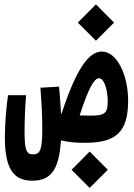

<svg xmlns="http://www.w3.org/2000/svg" viewBox="-20 -665 626 900"><path d="M384.8 4.4C519 2.9 580.6 -42 580.6 -191.9C580.6 -314.5 528.3 -423.3 457.5 -423.3C395.5 -423.3 336.9 -340.8 268.6 -132.3C268.1 -132.3 267.1 -132.3 266.1 -132.8C264.6 -167 261.7 -205.1 256.8 -258.8L169.4 -253.9C175.3 -175.8 178.2 -122.6 178.2 -62C178.2 40 167.5 58.6 134.8 58.6C105 58.6 95.2 41.5 95.2 -47.4C95.2 -96.2 97.2 -156.7 102.1 -218.8H17.6C8.8 -156.7 2.9 -82.5 2.9 -20C2.9 122.6 41.5 182.1 130.9 182.1C213.9 182.1 256.8 137.7 265.6 -6.8C301.8 1.5 337.4 4.9 384.8 4.4ZM353.5 -124C394 -251 421.9 -298.3 443.8 -298.3C468.3 -298.3 484.9 -244.1 484.9 -190.4C484.9 -135.7 473.1 -123 406.7 -123C386.7 -123 369.1 -123.5 353.5 -124ZM400.4 215.8 485.4 130.9 400.4 45.4 315.4 130.9ZM429.7 -474.1 514.6 -559.1 429.7 -644.5 344.7 -559.1Z"/></svg>

Font: Cascadia Code NF SemiBold
Style: Regular
Weight: 600
Monospace: yes
Designer: Aaron Bell
Foundry: Saja Typeworks
Version: Version 2404.023